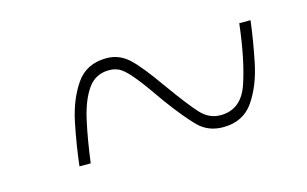

<svg xmlns="http://www.w3.org/2000/svg" viewBox="-38 -513 501 313"><g transform="rotate(-15 212.5 -356.5)"><path d="M66 -277Q70 -312 77.5 -348.5Q85 -385 102.5 -410.5Q120 -436 154 -436Q175 -436 191 -421.5Q207 -407 235 -367Q263 -328 277 -313Q291 -298 310 -298Q345 -298 358 -336.5Q371 -375 378 -435H397Q393 -402 385.5 -365.5Q378 -329 360.5 -303.5Q343 -278 309 -278Q284 -278 267.5 -294.5Q251 -311 226 -345Q206 -374 194 -389Q182 -404 173.5 -410Q165 -416 153 -416Q130 -416 117 -397.5Q104 -379 97 -347.5Q90 -316 85 -277Z"/></g></svg>

Font: Noto Serif Display ExtraCondensed
Style: Bold Italic
Weight: 700
Width: 2
Italic angle: -12°
Designer: Monotype Design Team
Foundry: Monotype Imaging Inc.
Version: Version 2.009